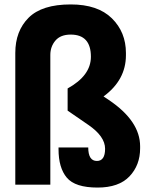

<svg xmlns="http://www.w3.org/2000/svg" viewBox="-20 -833 672 866"><path d="M285 -334V-434Q390 -492 390 -577Q390 -677 299 -677Q253 -677 230 -650Q207 -623 207 -585V0H49V-594Q49 -693 109 -753Q169 -813 299 -813Q421 -813 484.5 -750.5Q548 -688 548 -594V-584Q548 -472 447 -398L471 -382Q612 -287 612 -173V-164Q612 -88 564 -37.5Q516 13 420 13Q319 13 281.5 -31.5Q244 -76 244 -160V-168H378Q378 -107 417 -107Q454 -107 454 -162Q454 -218 378 -270Z"/></svg>

Font: Cooper Hewitt
Style: Bold
Weight: 711
Designer: Village Type and Design LLC
Foundry: Cooper Hewitt Smithsonian Design Museum
Version: 1.000